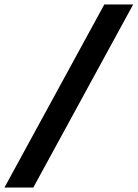

<svg xmlns="http://www.w3.org/2000/svg" viewBox="-63 -725 620 865"><path d="M-43 120H87L537 -705H407Z"/></svg>

Font: Mluvka SemiBold
Style: Italic
Weight: 600
Italic angle: -8°
Designer: Modified by Jiří Krblich, Original typeface by Gumpita Rahayu
Foundry: Gumpita Rahayu & Jiří Krblich
Version: Version 2.000;Glyphs 3.1.1 (3134)